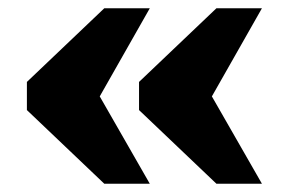

<svg xmlns="http://www.w3.org/2000/svg" viewBox="-20 -509 697 464"><path d="M200 -239 201 -311 342 -65H232L45 -243V-311L232 -489H342ZM471 -239 472 -311 613 -65H503L316 -243V-311L503 -489H613Z"/></svg>

Font: Roboto Serif ExtraBold
Style: Regular
Weight: 800
Designer: Greg Gazdowicz
Foundry: Commercial Type
Version: Version 1.008